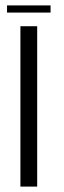

<svg xmlns="http://www.w3.org/2000/svg" viewBox="-20 -690 235 710"><path d="M6 -643.5H167V-670H6ZM55.5 0H117.5V-593H55.5Z"/></svg>

Font: Anybody UltraCondensed Thin Light
Style: Regular
Weight: 300
Version: Version 1.111